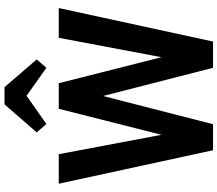

<svg xmlns="http://www.w3.org/2000/svg" viewBox="-78 -908 986 871"><g transform="rotate(-90 415.5 -473.0)"><path d="M169 0 17 -700H151L239 -234L357 -700H473L591 -234L679 -700H814L662 0H543L415 -499L287 0ZM377 -946H455L581 -800L543 -756L416 -846L288 -756L250 -800Z"/></g></svg>

Font: Zen Kaku Gothic Antique Black
Style: Regular
Weight: 900
Designer: Yoshimichi Ohira
Foundry: Positype
Version: Version 1.001